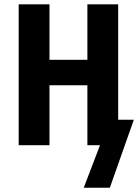

<svg xmlns="http://www.w3.org/2000/svg" viewBox="-20 -679 646 898"><path d="M532.7 -119.1H606L493.7 199.2H371.6L447.8 0H388.7V-280.3H211.4V0H67.4V-658.7H211.4V-399.4H388.7V-658.7H532.7Z"/></svg>

Font: Liberation Mono
Style: Bold
Weight: 700
Monospace: yes
Designer: Steve Matteson
Foundry: Ascender Corporation
Version: Version 2.1.5